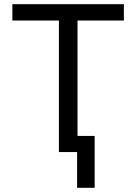

<svg xmlns="http://www.w3.org/2000/svg" viewBox="-20 -727 651 918"><path d="M39.1 -707H572.3V-628.9H350.6V-77.1H432.6V170.9H348.6V0H261.7V-628.9H39.1Z"/></svg>

Font: Pretendard JP
Style: Regular
Weight: 400
Designer: Base glyphs from Inter by Rasmus Andersson; Hangeul glyphs from Noto Sans CJK(Source Han Sans) by Jang Soo-young and Kan
Foundry: Kil Hyung-jin
Version: Version 1.309